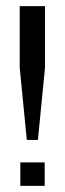

<svg xmlns="http://www.w3.org/2000/svg" viewBox="-20 -603 210 623"><path d="M67 -149 44 -383V-583H126V-383L103 -149ZM46 0V-76H125V0Z"/></svg>

Font: Rokkitt SemiBold
Style: Regular
Weight: 400
Version: Version 3.103